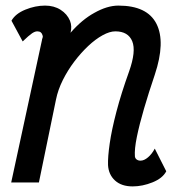

<svg xmlns="http://www.w3.org/2000/svg" viewBox="-20 -652 640 686"><path d="M533 -121 574 -40Q561 -15 525 -0.5Q489 14 454 14Q414 14 391 -7Q368 -28 366 -62Q365 -91 372 -139.5Q379 -188 396 -253Q413 -318 441 -396Q467 -469 452.5 -504.5Q438 -540 392 -540Q372 -540 346.5 -526Q321 -512 295 -487.5Q269 -463 245.5 -432Q222 -401 204.5 -366Q187 -331 180 -296L119 0H20L130 -509Q130 -512 132 -516.5Q134 -521 132 -526Q130 -533 125.5 -536.5Q121 -540 113 -540Q105 -540 94.5 -533Q84 -526 61 -504L21 -578Q35 -603 70.5 -617.5Q106 -632 141 -632Q173 -632 196.5 -617Q220 -602 230 -578Q238 -558 232 -535Q273 -582 317 -606Q363 -632 403 -632Q506 -632 539 -567Q572 -502 533 -385Q511 -320 494.5 -263.5Q478 -207 469 -163Q460 -119 462 -93Q463 -86 468.5 -82Q474 -78 482 -78Q495 -78 509 -90Q523 -102 533 -121Z"/></svg>

Font: Victor Mono Thin
Style: Bold Italic
Weight: 700
Italic angle: -12°
Monospace: yes
Version: Version 1.561;gftools[0.9.30]